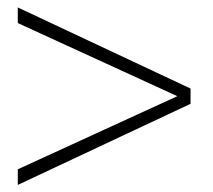

<svg xmlns="http://www.w3.org/2000/svg" viewBox="-20 -508 586 529"><path d="M29 1.5 505 -222V-264L29 -487.5V-444.5L468.5 -243L29 -41.5Z"/></svg>

Font: Anybody ExtraExpanded ExtraLight
Style: Regular
Weight: 250
Width: 8
Version: Version 1.113;gftools[0.9.25]